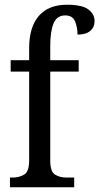

<svg xmlns="http://www.w3.org/2000/svg" viewBox="-20 -790 419 810"><path d="M22 0V-41H34Q61 -41 82 -53.5Q103 -66 103 -113V-488H25V-536H103V-587Q103 -676 144 -723Q185 -770 262 -770Q327 -770 353 -750Q379 -730 379 -701Q379 -675 360.5 -659.5Q342 -644 307 -644Q307 -675 296.5 -700Q286 -725 255 -725Q220 -725 206 -691.5Q192 -658 192 -596V-536H312V-488H192V-113Q192 -66 212 -53.5Q232 -41 260 -41H293V0Z"/></svg>

Font: Noto Serif Thai Condensed
Style: Regular
Weight: 400
Width: 3
Designer: Monotype Design Team
Foundry: Monotype Imaging Inc.
Version: Version 2.002; ttfautohint (v1.8.4.7-5d5b)